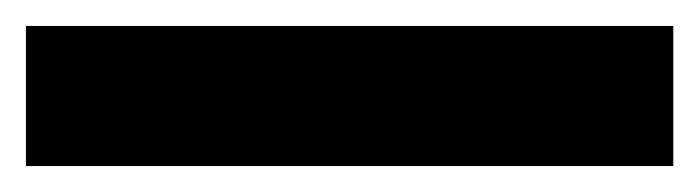

<svg xmlns="http://www.w3.org/2000/svg" viewBox="-23 -888 539 148"><path d="M496 -760V-868H-3V-760Z"/></svg>

Font: Noto Sans Myanmar SemiCondensed ExtraBold
Style: Regular
Weight: 800
Width: 4
Designer: Monotype Design Team
Foundry: Monotype Imaging Inc.
Version: Version 2.107